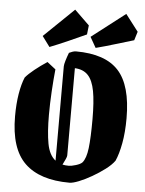

<svg xmlns="http://www.w3.org/2000/svg" viewBox="-57 -869 700 925"><g transform="rotate(5 293.0 -406.0)"><path d="M199 -527Q194 -479 190.5 -420Q187 -361 187 -306Q187 -222 197 -167.5Q207 -113 238 -89V-545Q238 -554 243.5 -572.5Q249 -591 257 -612Q265 -616 274 -619Q283 -622 290 -622Q432 -622 496.5 -551.5Q561 -481 561 -322Q561 -254 551 -200.5Q541 -147 526 -114Q511 -93 482.5 -71.5Q454 -50 421 -31Q388 -12 359 -0.5Q330 11 314 11Q170 11 97.5 -59Q25 -129 25 -285Q25 -345 33 -393.5Q41 -442 55 -475Q70 -493 98 -515.5Q126 -538 158 -559ZM292 -119Q292 -113 286.5 -101Q281 -89 273 -73Q287 -70 304 -70Q316 -70 337.5 -76.5Q359 -83 368 -92Q386 -113 392 -163.5Q398 -214 398 -303Q398 -388 388.5 -439Q379 -490 356 -514.5Q333 -539 292 -541ZM383 -647 354 -698 516 -823 578 -742 565 -700Q527 -689 476.5 -673.5Q426 -658 383 -647ZM161 -632 124 -682 269 -822 341 -752 336 -708Q299 -691 250.5 -669.5Q202 -648 161 -632Z"/></g></svg>

Font: Grenze Gotisch ExtraBold
Style: Regular
Weight: 800
Designer: Renata Polastri
Foundry: Omnibus-Type
Version: Version 1.001